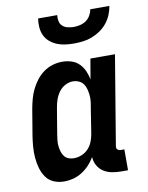

<svg xmlns="http://www.w3.org/2000/svg" viewBox="-84 -801 669 870"><g transform="rotate(-10 250.0 -366.0)"><path d="M141 8Q115 8 93 -1.5Q71 -11 57.5 -30.5Q44 -50 37.5 -73.5Q31 -97 29 -121.5Q27 -146 29 -171.5Q31 -197 35 -222L55 -342Q59 -364 65 -386Q71 -408 81 -428.5Q91 -449 105.5 -468Q120 -487 139.5 -501Q159 -515 181 -521.5Q203 -528 225 -528Q247 -528 267.5 -521.5Q288 -515 302.5 -500.5Q317 -486 325.5 -467Q334 -448 338 -427L354 -520H467L399 -111Q398 -107 398.5 -102Q399 -97 402 -94Q405 -91 409 -89.5Q413 -88 418 -88H434V8H402Q380 8 359.5 4Q339 0 322 -11Q305 -22 295 -40Q285 -58 284 -79Q273 -60 257.5 -43.5Q242 -27 223 -15Q204 -3 183 2.5Q162 8 141 8ZM202 -88Q220 -88 237.5 -95Q255 -102 268 -115.5Q281 -129 288 -146Q295 -163 298 -180L317 -300Q320 -315 321.5 -329.5Q323 -344 321.5 -358Q320 -372 316.5 -385.5Q313 -399 305 -410Q297 -421 284 -426.5Q271 -432 257 -432Q239 -432 221.5 -422.5Q204 -413 192.5 -397Q181 -381 175 -363Q169 -345 166 -327L146 -207Q144 -193 142.5 -180Q141 -167 142.5 -154Q144 -141 147.5 -129Q151 -117 158.5 -107Q166 -97 177.5 -92.5Q189 -88 202 -88ZM293 -600Q273 -600 253 -602.5Q233 -605 215 -612.5Q197 -620 182.5 -632.5Q168 -645 160 -662Q152 -679 150.5 -699.5Q149 -720 152 -740H240Q238 -726 241 -712Q244 -698 253.5 -689.5Q263 -681 277 -677.5Q291 -674 305 -674Q319 -674 334 -677.5Q349 -681 361.5 -689.5Q374 -698 382 -712Q390 -726 392 -740H480Q477 -720 468.5 -699.5Q460 -679 446 -662Q432 -645 413.5 -632.5Q395 -620 375 -612.5Q355 -605 334 -602.5Q313 -600 293 -600Z"/></g></svg>

Font: Iosevka Curly Slab
Style: Bold Italic
Weight: 700
Italic angle: -9°
Monospace: yes
Designer: Belleve Invis
Foundry: Belleve Invis
Version: Version 22.1.2; ttfautohint (v1.8.4)